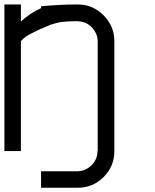

<svg xmlns="http://www.w3.org/2000/svg" viewBox="-20 -687 707 873"><path d="M333.3 91.7Q369.2 90.8 396.2 64.2Q423.3 37.5 423.3 0H424.2V-500Q423.3 -535.8 397.1 -562.9Q370.8 -590 333.3 -590V-590.8Q309.2 -590.8 289.2 -589.6Q269.2 -588.3 257.5 -586.7Q245.8 -585 230.8 -580.8Q215.8 -576.7 210.4 -574.6Q205 -572.5 188.8 -565.4Q172.5 -558.3 166.7 -555.8V-556.7Q159.2 -552.5 135.4 -541.2Q111.7 -530 98.3 -520.8Q85 -511.7 75 -500V0H0V-666.7H75V-589.2Q117.5 -628.3 166.7 -650V-658.3Q248.3 -666.7 333.3 -666.7Q401.7 -666.7 450.8 -617.5Q500 -568.3 500 -500V0Q500 69.2 451.2 117.9Q402.5 166.7 333.3 166.7H166.7V91.7Z"/></svg>

Font: 0xA000-Mono
Style: Mono
Weight: 400
Version: Version 0.1